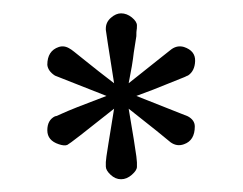

<svg xmlns="http://www.w3.org/2000/svg" viewBox="-20 -582 373 295"><path d="M189.5 -434.6 268.6 -403.3Q279.3 -397.5 279.3 -387.7Q279.3 -366.2 262.7 -360.4Q252 -356.4 242.2 -363.3Q240.2 -365.2 220.7 -380.9Q201.2 -396.5 177.7 -415Q182.6 -384.8 185.5 -368.2L189.5 -341.8Q190.4 -334 190.4 -332.5Q190.4 -331.1 190.4 -325.7Q190.4 -320.3 182.6 -313.5Q174.8 -306.6 166 -306.6Q157.2 -306.6 149.9 -313.5Q142.6 -320.3 142.6 -326.2V-333Q142.6 -336.9 146.5 -360.8Q150.4 -384.8 155.3 -415Q87.9 -361.3 83.5 -359.4Q79.1 -357.4 70.3 -360.4Q52.7 -366.2 52.7 -381.8Q52.7 -397.5 64.5 -403.3Q65.4 -403.3 66.9 -403.8Q68.4 -404.3 75.7 -407.7Q83 -411.1 99.1 -417.5Q115.2 -423.8 143.6 -434.6L64.5 -465.8Q53.7 -472.7 52.7 -482.4Q52.7 -503.9 70.3 -509.8Q79.1 -512.7 87.9 -506.8Q88.9 -506.8 109.9 -489.7Q130.9 -472.7 155.3 -454.1Q142.6 -534.2 142.6 -536.1V-538.1Q142.6 -547.9 150.4 -554.7Q158.2 -561.5 166 -561.5Q174.8 -561.5 182.6 -555.2Q190.4 -548.8 190.4 -543Q190.4 -537.1 189.9 -535.6Q189.5 -534.2 189.5 -526.4L185.5 -501Q183.6 -483.4 177.7 -454.1Q245.1 -507.8 244.1 -506.8Q252.9 -512.7 262.7 -509.8Q280.3 -503.9 279.8 -488.3Q279.3 -472.7 268.6 -465.8Q267.6 -465.8 266.1 -464.8Q264.6 -463.9 256.8 -460.9Q249 -458 233.9 -451.7Q218.8 -445.3 189.5 -434.6Z"/></svg>

Font: NTR
Style: Regular
Weight: 400
Designer: Purushoth Kumar Guthula
Foundry: Silicon Andhra, USA.
Version: Version 1.0.5; ttfautohint (v1.2.25-373a) -l 7 -r 28 -G 50 -